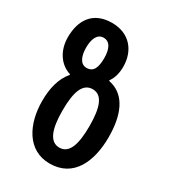

<svg xmlns="http://www.w3.org/2000/svg" viewBox="-189 -869 873 978"><g transform="rotate(30 247.5 -380.0)"><path d="M260 10C401 10 454 -115 454 -257C454 -387 414 -479 326 -503C321 -504 317 -505 312 -507V-510C330 -534 339 -567 339 -604C339 -700 280 -770 179 -770C67 -770 19 -695 19 -594C19 -520 57 -456 123 -436V-432C84 -386 68 -323 68 -248C68 -113 128 10 260 10ZM179 -506C141 -506 126 -547 126 -595C126 -644 141 -683 179 -683C218 -683 233 -644 233 -595C233 -539 220 -506 179 -506ZM262 -85C205 -85 182 -149 182 -257C182 -367 204 -428 262 -428C319 -428 341 -366 341 -257C341 -147 319 -85 262 -85Z"/></g></svg>

Font: Noto Sans Georgian ExtraCondensed SemiBold
Style: Regular
Weight: 600
Width: 2
Designer: Monotype Design Team, Akaki Razmadze
Foundry: Google LLC
Version: Version 2.005